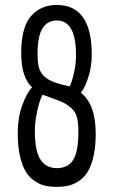

<svg xmlns="http://www.w3.org/2000/svg" viewBox="-20 -729 446 756"><path d="M288.6 -210.4Q288.6 -245.6 283 -267.6Q277.3 -289.6 259.5 -304.4Q241.7 -319.3 226.3 -326.4Q210.9 -333.5 173.8 -346.7Q157.2 -352.5 147.9 -356Q135.7 -335 126.5 -291.5Q117.2 -248 117.2 -214.8Q117.2 -134.3 139.4 -100.6Q161.6 -66.9 204.1 -66.9Q246.6 -66.9 267.6 -98.4Q288.6 -129.9 288.6 -210.4ZM49.8 -206.1Q49.8 -264.6 67.4 -314Q85 -363.3 106.4 -384.8Q63.5 -424.8 63.5 -520Q63.5 -621.1 101.8 -665.3Q140.1 -709.5 203.6 -709.5Q341.3 -709.5 341.3 -514.2Q341.3 -467.3 328.1 -426Q314.9 -384.8 298.3 -363.8Q356.9 -318.8 356.9 -202.1Q356.9 -152.8 348.6 -115.5Q340.3 -78.1 326.9 -55.2Q313.5 -32.2 293.2 -18.1Q272.9 -3.9 251.5 1.5Q230 6.8 203.6 6.8Q177.2 6.8 156 1.7Q134.8 -3.4 114.3 -17.8Q93.8 -32.2 80.1 -55.4Q66.4 -78.6 58.1 -116.9Q49.8 -155.3 49.8 -206.1ZM253.9 -388.7Q261.7 -401.4 270.5 -438.7Q279.3 -476.1 279.3 -511.2Q279.3 -648.4 204.1 -648.4Q166.5 -648.4 147.2 -617.2Q127.9 -585.9 127.9 -516.6Q127.9 -482.9 133.5 -462.4Q139.2 -441.9 155 -427.7Q170.9 -413.6 192.6 -405.5Q214.4 -397.5 253.9 -388.7Z"/></svg>

Font: BenchNine
Style: Regular
Weight: 400
Designer: Vernon Adams
Foundry: Vernon Adams
Version: Version 1 ; ttfautohint (v0.92.18-e454-dirty) -l 8 -r 50 -G 